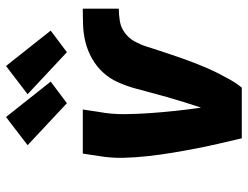

<svg xmlns="http://www.w3.org/2000/svg" viewBox="-113 -713 826 640"><g transform="rotate(-90 300.0 -393.0)"><path d="M159 0Q150 -38 141 -77Q132 -116 124.5 -155Q117 -194 110.5 -233.5Q104 -273 99.5 -313.5Q95 -354 94 -395Q93 -436 100 -477L108 -530H255L247 -477Q239 -434 239.5 -390.5Q240 -347 243 -305Q246 -263 250.5 -221Q255 -179 261 -137Q261 -137 261 -137Q261 -137 261 -137L262 -138Q271 -165 279.5 -192.5Q288 -220 296 -247.5Q304 -275 311 -302.5Q318 -330 326 -358Q334 -386 346 -413Q358 -440 378 -462Q398 -484 424.5 -499Q451 -514 479 -521Q507 -528 535 -529Q563 -530 591 -530V-410Q571 -410 549.5 -406.5Q528 -403 510 -389.5Q492 -376 481.5 -356.5Q471 -337 464.5 -316.5Q458 -296 451.5 -276Q445 -256 438 -235.5Q431 -215 424 -195Q417 -175 409 -154.5Q401 -134 392.5 -114.5Q384 -95 374 -75.5Q364 -56 353 -36.5Q342 -17 328 0ZM446 -583 306 -714 400 -786 518 -637ZM276 -583 136 -714 230 -786 348 -637Z"/></g></svg>

Font: Iosevka Curly HvExObl
Style: Regular
Weight: 900
Width: 7
Italic angle: -9°
Monospace: yes
Designer: Belleve Invis
Foundry: Belleve Invis
Version: Version 11.1.0; ttfautohint (v1.8.3)